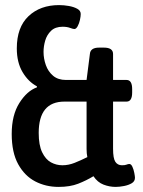

<svg xmlns="http://www.w3.org/2000/svg" viewBox="-20 -727 560 754"><path d="M210 7Q160 7 118.5 -14.5Q77 -36 51.5 -82Q26 -128 26 -201Q26 -275 56 -322.5Q86 -370 125 -384V-388Q91 -406 68.5 -444Q46 -482 46 -537Q46 -620 92 -663.5Q138 -707 212 -707Q231 -707 250.5 -703.5Q270 -700 283.5 -692.5Q297 -685 297 -672Q297 -663 294 -649Q291 -635 285 -624Q279 -613 272 -613Q267 -613 255 -617.5Q243 -622 226 -622Q197 -622 180.5 -606Q164 -590 157.5 -567.5Q151 -545 151 -523Q151 -497 160 -471.5Q169 -446 188.5 -429.5Q208 -413 239 -413H320L333 -515Q335 -540 369 -540H388Q424 -540 424 -515V-413H477Q499 -413 499 -377V-364Q499 -328 477 -328H424V-143Q424 -105 433 -91.5Q442 -78 459 -78Q471 -78 477 -80.5Q483 -83 488 -83Q495 -83 500 -72Q505 -61 507.5 -47.5Q510 -34 510 -29Q510 -15 497.5 -7.5Q485 0 467 3.5Q449 7 434 7Q410 7 386.5 -2Q363 -11 347 -35Q319 -18 287 -5.5Q255 7 210 7ZM225 -78Q249 -78 273 -87.5Q297 -97 323 -110Q320 -124 320 -142V-328H233Q132 -328 132 -205Q132 -157 145.5 -129Q159 -101 180 -89.5Q201 -78 225 -78Z"/></svg>

Font: Asap Condensed Medium
Style: Regular
Weight: 500
Width: 3
Designer: Pablo Cosgaya
Foundry: Omnibus-Type
Version: Version 3.001; ttfautohint (v1.8.4.7-5d5b)